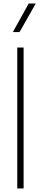

<svg xmlns="http://www.w3.org/2000/svg" viewBox="-20 -1070 232 1090"><path d="M114 0H78V-800H114ZM91 -888H53L143 -1050H183Z"/></svg>

Font: Tanohe Sans ExtraLight
Style: Regular
Weight: 250
Designer: Village Type and Design LLC & Cristiano Sobral
Foundry: Cooper Hewitt Smithsonian Design Museum
Version: Version 1.00;May 30, 2020;FontCreator 12.0.0.2522 64-bit; tt